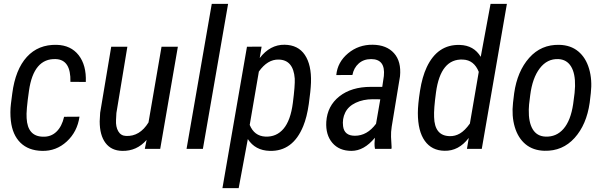

<svg xmlns="http://www.w3.org/2000/svg" viewBox="-20 -770 3125 993"><path d="M202.1 -63Q243.7 -61.5 272 -88.9Q300.3 -116.2 311.5 -166L391.1 -166.5Q379.9 -88.4 325.2 -38.1Q270.5 12.2 197.3 10.3Q127.4 8.8 85.9 -31.7Q44.4 -72.3 36.1 -145.5Q31.2 -189.5 36.6 -233.9L43.5 -287.1Q59.6 -410.6 118.9 -475.6Q178.2 -540.5 273.4 -538.1Q346.7 -536.1 387 -484.4Q427.2 -432.6 423.8 -346.2L344.2 -346.7Q347.2 -461.4 268.6 -464.4Q153.8 -468.8 129.9 -300.8Q114.7 -196.8 117.7 -159.2Q122.6 -64.5 202.1 -63Z M738.3 -46.4Q687 12.2 611.8 10.3Q555.7 9.3 525.6 -30.8Q495.6 -70.8 495.6 -142.6L498 -187L555.2 -528.3H638.7L582 -185.5L580.1 -149.9Q578.1 -114.3 591.6 -91.1Q605 -67.9 631.8 -66.9Q702.6 -63.5 748 -136.7L815.4 -528.3H899.9L808.6 0H729Z M1029.3 0H944.8L1075.2 -750H1159.7Z M1375 10.3Q1299.8 8.3 1261.7 -50.8L1214.4 203.1H1130.4L1257.3 -528.3L1333 -528.8L1323.2 -469.7Q1377 -539.6 1451.7 -538.6Q1522 -537.6 1556.6 -486.1Q1591.3 -434.6 1588.4 -343.3Q1586.9 -300.8 1577.1 -232.4Q1567.4 -164.1 1548.3 -117.7Q1494.6 13.7 1375 10.3ZM1504.4 -363.8Q1497.1 -460.4 1421.4 -461.9Q1363.8 -463.4 1318.8 -399.9L1271.5 -124Q1294.9 -66.4 1352.5 -63.5Q1409.7 -61 1446.3 -104Q1482.9 -147 1494.6 -237.8Q1506.3 -328.6 1504.4 -363.8Z M1919.4 0Q1916.5 -14.6 1917 -28.8L1918.9 -57.6Q1862.8 10.3 1797.9 10.3Q1734.4 10.3 1699 -31Q1663.6 -72.3 1667.5 -140.1Q1672.9 -222.2 1735.1 -271.5Q1797.4 -320.8 1898.4 -320.8H1957L1965.3 -377Q1974.1 -464.4 1899.4 -464.4Q1860.8 -464.4 1835.2 -441.7Q1809.6 -418.9 1802.7 -382.3L1719.2 -381.8Q1725.6 -448.7 1780 -494.1Q1834.5 -539.6 1908.2 -538.6Q1979.5 -537.6 2017.8 -494.9Q2056.2 -452.1 2048.8 -375.5L2005.9 -115.2Q2001.5 -87.4 2002.4 -62L2005.4 -8.3L2004.4 0ZM1815.4 -67.9Q1878.9 -67.9 1924.8 -129.9L1946.8 -256.3L1908.2 -256.8Q1858.4 -256.8 1819.8 -238.5Q1781.2 -220.2 1765.4 -187.7Q1749.5 -155.3 1754.4 -117.2Q1760.7 -67.9 1815.4 -67.9Z M2357.9 -537.6Q2430.7 -535.6 2466.3 -476.1L2517.1 -750H2601.6L2471.7 0H2395L2404.3 -56.6Q2352.1 11.7 2278.8 9.8Q2212.9 8.8 2177 -41.5Q2141.1 -91.8 2141.1 -185.5Q2141.1 -229 2152.3 -300.8Q2163.6 -372.6 2187 -422.4Q2242.7 -541 2357.9 -537.6ZM2225.1 -164.6Q2227.5 -67.4 2305.7 -65.9Q2333.5 -64.9 2358.9 -79.8Q2384.3 -94.7 2410.2 -130.9L2456.1 -398.4Q2431.6 -459.5 2374.5 -461.9Q2258.8 -467.8 2234.9 -292Q2223.1 -206.1 2225.1 -164.6Z M2639.2 -287.6Q2655.3 -401.4 2717 -470.9Q2778.8 -540.5 2873 -538.1Q2931.6 -536.6 2970.7 -504.2Q3009.8 -471.7 3026.6 -414.6Q3043.5 -357.4 3035.6 -288.6L3029.8 -238.8Q3013.7 -125.5 2951.7 -56.6Q2889.6 12.2 2795.9 9.8Q2737.3 8.3 2698.2 -23.9Q2659.2 -56.2 2642.3 -113.3Q2625.5 -170.4 2633.3 -238.8ZM2714.8 -203.1Q2713.4 -137.7 2735.1 -101.6Q2756.8 -65.4 2800.8 -63.5Q2857.4 -61 2894.5 -103.8Q2931.6 -146.5 2944.3 -231.9L2951.7 -289.1L2954.1 -324.2Q2955.6 -390.1 2933.3 -426.3Q2911.1 -462.4 2867.7 -464.4Q2810.1 -466.8 2771.7 -416.7Q2733.4 -366.7 2722.2 -277.8L2716.3 -229.5Z"/></svg>

Font: TypoPRO Roboto
Style: Italic
Weight: 400
Italic angle: -12°
Designer: Google
Version: Version 2.136; 2016